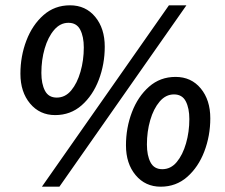

<svg xmlns="http://www.w3.org/2000/svg" viewBox="-20 -692 850 724"><path d="M188 -258Q130 -258 93.5 -301.5Q57 -345 57 -414Q57 -480 79.5 -539Q102 -598 144 -635Q186 -672 244 -672Q303 -672 339 -628.5Q375 -585 375 -516Q375 -450 352.5 -391Q330 -332 288 -295Q246 -258 188 -258ZM194 -324Q226 -324 248.5 -351Q271 -378 283.5 -421.5Q296 -465 296 -513Q296 -554 282.5 -580Q269 -606 238 -606Q207 -606 184 -579Q161 -552 148.5 -509Q136 -466 136 -417Q136 -376 149.5 -350Q163 -324 194 -324ZM138 12 617 -672H683L204 12ZM586 12Q528 12 491.5 -31.5Q455 -75 455 -144Q455 -210 477.5 -269Q500 -328 542 -365Q584 -402 642 -402Q701 -402 737 -358.5Q773 -315 773 -246Q773 -180 750.5 -121Q728 -62 686 -25Q644 12 586 12ZM592 -54Q624 -54 646.5 -81Q669 -108 681.5 -151.5Q694 -195 694 -243Q694 -284 680.5 -310Q667 -336 636 -336Q605 -336 582 -309Q559 -282 546.5 -239Q534 -196 534 -147Q534 -106 547.5 -80Q561 -54 592 -54Z"/></svg>

Font: Source Sans 3 Semibold
Style: Italic
Weight: 600
Italic angle: -11°
Designer: Paul D. Hunt
Foundry: Adobe
Version: Version 3.052;hotconv 1.1.0;makeotfexe 2.6.0